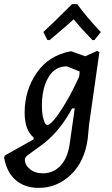

<svg xmlns="http://www.w3.org/2000/svg" viewBox="-76 -717 546 935"><path d="M155 -522 135 -561Q178 -600 275 -697H300Q347 -632 415 -561L384 -522H374Q314 -584 283 -623Q254 -596 166 -522ZM272 -467 339 -443 397 -469 408 -463 358 -112 351 -40Q336 70 269 134Q202 198 112 198Q44 198 0 159.5Q-44 121 -56 50L-52 40L87 -38L88 -47Q44 -84 44 -168Q44 -277 102.5 -362Q161 -447 267 -467ZM128 -202Q128 -170 133 -147.5Q138 -125 143.5 -116.5Q149 -108 155 -108Q165 -108 187.5 -134Q210 -160 243.5 -216Q277 -272 309 -343L311 -357L312 -369L249 -394Q191 -394 159.5 -340Q128 -286 128 -202ZM133 127Q183 127 218 90.5Q253 54 263 -14L288 -189H275Q220 -86 142 -22L56 41Q45 51 45 60Q45 86 69.5 106.5Q94 127 133 127Z"/></svg>

Font: Alegreya Sans Medium
Style: Italic
Weight: 500
Italic angle: -7°
Designer: Juan Pablo del Peral
Foundry: Huerta Tipografica
Version: Version 2.007